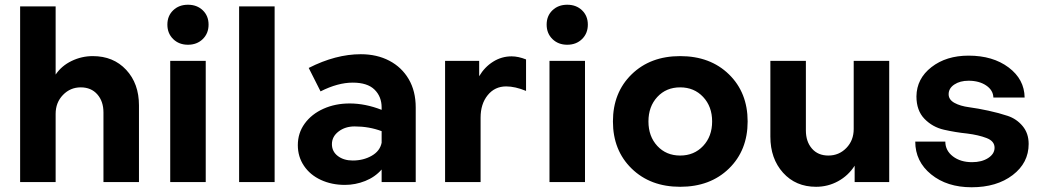

<svg xmlns="http://www.w3.org/2000/svg" viewBox="-20 -769 4405 811"><path d="M372 -532Q459 -532 513 -474Q567 -416 567 -324V0H417V-294Q417 -341 391 -370.5Q365 -400 321 -400Q277 -400 246 -368Q215 -336 215 -288V0H65V-742H215V-454Q240 -491 282.5 -511.5Q325 -532 372 -532Z M849 -512V0H699V-512ZM687 -665Q687 -702 711.5 -725.5Q736 -749 774 -749Q812 -749 836.5 -725.5Q861 -702 861 -665Q861 -628 836.5 -604Q812 -580 774 -580Q736 -580 711.5 -604Q687 -628 687 -665Z M1140 -742V0H990V-742Z M1736 -315V0H1592V-53Q1564 -21 1522.5 -4.5Q1481 12 1437 12Q1381 12 1335.5 -9Q1290 -30 1264 -68.5Q1238 -107 1238 -156Q1238 -207 1267 -247Q1296 -287 1346 -309.5Q1396 -332 1457 -332Q1523 -332 1592 -305V-315Q1592 -361 1562 -390.5Q1532 -420 1470 -420Q1407 -420 1334 -383L1284 -482Q1398 -540 1504 -540Q1572 -540 1624.5 -512.5Q1677 -485 1706.5 -434.5Q1736 -384 1736 -315ZM1592 -166V-215Q1539 -235 1478 -235Q1438 -235 1410 -213.5Q1382 -192 1382 -160Q1382 -129 1407 -110Q1432 -91 1470 -91Q1515 -91 1550 -111Q1585 -131 1592 -166Z M2141 -531Q2169 -531 2202 -518V-385Q2156 -404 2118 -404Q2070 -404 2040 -367Q2010 -330 2010 -272V0H1860V-512H2004V-447Q2027 -486 2063 -508.5Q2099 -531 2141 -531Z M2451 -512V0H2301V-512ZM2289 -665Q2289 -702 2313.5 -725.5Q2338 -749 2376 -749Q2414 -749 2438.5 -725.5Q2463 -702 2463 -665Q2463 -628 2438.5 -604Q2414 -580 2376 -580Q2338 -580 2313.5 -604Q2289 -628 2289 -665Z M3138 -256Q3138 -134 3059 -57Q2980 20 2853 20Q2727 20 2648 -57Q2569 -134 2569 -256Q2569 -378 2648 -455Q2727 -532 2853 -532Q2980 -532 3059 -455Q3138 -378 3138 -256ZM2988 -256Q2988 -319 2950 -359.5Q2912 -400 2853 -400Q2794 -400 2756.5 -359.5Q2719 -319 2719 -256Q2719 -193 2756.5 -152.5Q2794 -112 2853 -112Q2912 -112 2950 -152.5Q2988 -193 2988 -256Z M3427 20Q3341 20 3287.5 -39.5Q3234 -99 3234 -192V-512H3384V-218Q3384 -171 3409.5 -141.5Q3435 -112 3479 -112Q3524 -112 3555 -144Q3586 -176 3586 -224V-512H3736V0H3590V-69Q3563 -27 3520 -3.5Q3477 20 3427 20Z M4084 22Q3980 22 3913 -32.5Q3846 -87 3846 -171H3973Q3973 -133 4005 -108.5Q4037 -84 4086 -84Q4127 -84 4154 -101.5Q4181 -119 4181 -145Q4181 -173 4147 -186Q4113 -199 4065 -205Q4016 -210 3967.5 -221Q3919 -232 3885 -267Q3851 -302 3851 -362Q3852 -437 3914.5 -485.5Q3977 -534 4071 -534Q4174 -534 4240.5 -484Q4307 -434 4308 -357H4176Q4175 -388 4145.5 -408Q4116 -428 4071 -428Q4035 -428 4011 -412Q3987 -396 3987 -371Q3987 -348 4011.5 -334.5Q4036 -321 4074 -316Q4111 -311 4155 -301.5Q4199 -292 4236.5 -279.5Q4274 -267 4299.5 -236.5Q4325 -206 4325 -161Q4325 -81 4257.5 -29.5Q4190 22 4084 22Z"/></svg>

Font: Metropolitano
Style: Bold
Weight: 700
Designer: Fonts by Alex Slobzheninov & Chris M. Simpson / Changes by Cristiano Sobral
Foundry: Fonts by Alex Slobzheninov & Chris M. Simpson / Changes by Cristiano Sobral
Version: Version 1.00;August 30, 2020;FontCreator 13.0.0.2681 64-bit